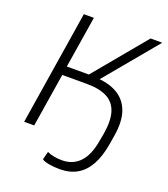

<svg xmlns="http://www.w3.org/2000/svg" viewBox="-159 -816 972 1114"><g transform="rotate(20 327.5 -258.5)"><path d="M340 188Q306 188 274 182.5Q242 177 230 167L243 117Q261 126 284 130.5Q307 135 335 135Q402 135 444.5 90Q487 45 502 -45L511 -94Q525 -178 508 -230.5Q491 -283 444 -307Q397 -331 320 -331H168L115 0H53L165 -705H227L176 -386H325L298 -369L577 -705H649L362 -360L345 -384Q432 -382 488 -350Q544 -318 566 -256Q588 -194 572 -100L563 -46Q550 31 521.5 83Q493 135 448 161.5Q403 188 340 188Z"/></g></svg>

Font: Nunito Sans 12pt Light
Style: Italic
Weight: 300
Italic angle: -9°
Designer: Vernon Adams
Foundry: Vernon Adams
Version: Version 3.101;gftools[0.9.27]